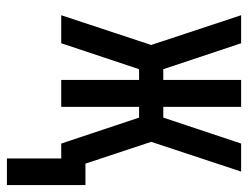

<svg xmlns="http://www.w3.org/2000/svg" viewBox="-101 -459 717 555"><g transform="rotate(90 257.5 -181.5)"><path d="M438 157V0H395L320 -225H289V0H211V-225H180L105 0H24L110 -260L24 -520H105L180 -295H211V-520H289V-295H320L395 -520H476L390 -260L453 -70H515V157Z"/></g></svg>

Font: Iosevka Algr
Style: Regular
Weight: 400
Monospace: yes
Designer: Belleve Invis
Foundry: Belleve Invis
Version: Version 26.0.2; ttfautohint (v1.8.3)